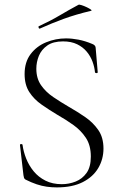

<svg xmlns="http://www.w3.org/2000/svg" viewBox="-20 -803 525 835"><path d="M138 -504Q138 -462 158.5 -432.5Q179 -403 211.5 -381Q244 -359 280 -338Q317 -317 351 -293.5Q385 -270 407.5 -237.5Q430 -205 430 -157Q430 -111 407.5 -72.5Q385 -34 340 -11Q295 12 227 12Q205 12 183.5 9Q162 6 139.5 -1.5Q117 -9 91 -22Q86 -25 84.5 -29.5Q83 -34 82 -41L67 -171Q66 -176 71.5 -176.5Q77 -177 78 -173Q82 -143 94 -113Q106 -83 126.5 -58Q147 -33 177.5 -17.5Q208 -2 249 -2Q280 -2 309 -13.5Q338 -25 356.5 -51Q375 -77 375 -122Q375 -171 353.5 -203.5Q332 -236 299 -259.5Q266 -283 229 -304Q194 -325 161 -348Q128 -371 107.5 -402.5Q87 -434 87 -481Q87 -533 113 -567.5Q139 -602 180.5 -619Q222 -636 267 -636Q293 -636 321.5 -630.5Q350 -625 381 -612Q389 -609 392.5 -604.5Q396 -600 396 -595L405 -489Q405 -485 399.5 -485Q394 -485 393 -489Q391 -511 382.5 -534.5Q374 -558 357.5 -578Q341 -598 315.5 -610.5Q290 -623 254 -623Q211 -623 185.5 -605Q160 -587 149 -560Q138 -533 138 -504ZM154 -679Q150 -677 148 -682.5Q146 -688 149 -689Q199 -712 239.5 -736Q280 -760 321 -782Q324 -784 335 -780.5Q346 -777 357.5 -771.5Q369 -766 375 -761.5Q381 -757 376 -756Q309 -740 257 -721Q205 -702 154 -679Z"/></svg>

Font: Cormorant Garamond Light Light
Style: Regular
Weight: 300
Version: Version 4.001